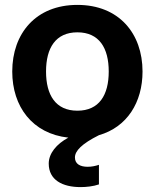

<svg xmlns="http://www.w3.org/2000/svg" viewBox="-20 -552 632 784"><path d="M296 -100C207 -100 168 -164 168 -260C168 -356 207 -420 296 -420C385 -420 424 -356 424 -260C424 -164 385 -100 296 -100ZM30 -260C30 -117 112 -6 259 10C211 36 179 74 179 116C179 183 235 212 309 212C332 212 361 209 384 201V121C369 126 354 129 338 129C308 129 286 118 286 91C286 64 314 35 384 0C499 -33 562 -134 562 -260C562 -415 466 -532 296 -532C126 -532 30 -415 30 -260Z"/></svg>

Font: Aspekta 650
Style: Regular
Weight: 650
Designer: Ivo Dolenc
Version: Version 2.000